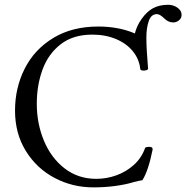

<svg xmlns="http://www.w3.org/2000/svg" viewBox="-20 -790 798 823"><path d="M44.4 -315.9Q44.4 -413.6 85.9 -495.8Q127.4 -578.1 208.3 -627.2Q289.1 -676.3 401.4 -676.3Q445.3 -676.3 485.1 -668.7Q524.9 -661.1 558.1 -646.5Q565.9 -679.2 587.6 -709.7Q609.4 -740.2 635.3 -754.4Q662.6 -769.5 701.2 -769.5Q714.4 -769.5 727.5 -764.2Q740.7 -758.8 749.5 -749Q758.3 -739.3 758.3 -726.1Q758.3 -711.9 747.3 -702.9Q736.3 -693.8 722.7 -693.8Q711.9 -693.8 702.1 -698.2Q692.4 -702.6 683.1 -711.9Q674.3 -720.7 666.5 -725.1Q658.7 -729.5 652.8 -729.5Q627.9 -729.5 617.7 -700Q607.4 -670.4 607.4 -628.4Q607.4 -582 614.7 -496.1Q615.2 -491.7 606.9 -489Q598.6 -486.3 590.1 -487.8Q581.5 -489.3 581.1 -495.1Q576.7 -536.6 549.6 -570.1Q522.5 -603.5 477.3 -622.6Q432.1 -641.6 375.5 -641.6Q293.5 -641.6 240.2 -600.3Q187 -559.1 162.4 -491.9Q137.7 -424.8 137.7 -345.2Q137.7 -260.3 168.5 -186.5Q199.2 -112.8 257.1 -68.1Q314.9 -23.4 392.6 -23.4Q437.5 -23.4 479.7 -38.8Q522 -54.2 554.4 -83.7Q586.9 -113.3 601.6 -154.8Q602.5 -158.2 608.9 -159.7Q615.2 -161.1 622.3 -160.4Q629.4 -159.7 631.3 -157.7Q634.3 -154.8 634.3 -149.4Q625 -103 614 -70.1Q603 -37.1 590.3 -17.6Q571.3 -14.6 552.7 -9.3Q517.1 1.5 472.7 7.3Q428.2 13.2 380.4 13.2Q291 13.2 214.1 -27.3Q137.2 -67.9 90.8 -142.8Q44.4 -217.8 44.4 -315.9Z"/></svg>

Font: Junicode Two Beta VF
Style: Regular
Weight: 400
Designer: Peter S. Baker
Foundry: Briery Creek Software
Version: Version 1.031 beta; ttfautohint (v1.8.1.43-b0c9)